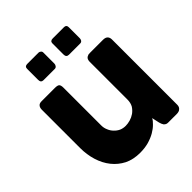

<svg xmlns="http://www.w3.org/2000/svg" viewBox="-232 -1006 1165 1165"><g transform="rotate(-45 351.0 -423.0)"><path d="M649.4 -8.8Q642.6 -2.9 635.7 -2Q628.9 0 622.1 0Q596.7 0 546.9 0Q537.1 0 531.2 -2.9Q524.4 -6.8 519.5 -11.7Q515.6 -17.6 512.7 -24.4Q509.8 -31.2 507.8 -39.1Q503.9 -55.7 497.1 -87.9Q489.3 -72.3 471.7 -55.7Q454.1 -38.1 428.7 -23.4Q403.3 -8.8 369.1 1Q335.9 9.8 296.9 9.8Q239.3 9.8 195.3 -11.7Q151.4 -34.2 121.1 -72.3Q90.8 -110.4 75.2 -161.1Q59.6 -211.9 59.6 -268.6Q59.6 -377.9 59.6 -596.7Q59.6 -615.2 68.4 -625Q76.2 -634.8 94.7 -634.8Q132.8 -634.8 210 -634.8Q231.4 -634.8 239.3 -627.9Q247.1 -620.1 247.1 -599.6Q247.1 -491.2 247.1 -274.4Q247.1 -252.9 255.9 -233.4Q263.7 -213.9 278.3 -199.2Q292 -184.6 310.5 -175.8Q329.1 -168 350.6 -168Q368.2 -168 389.6 -173.8Q410.2 -179.7 428.7 -192.4Q446.3 -205.1 459 -224.6Q470.7 -245.1 470.7 -273.4Q470.7 -380.9 470.7 -597.7Q470.7 -606.4 473.6 -615.2Q476.6 -623 483.4 -627.9Q490.2 -631.8 496.1 -633.8Q502 -634.8 508.8 -634.8Q546.9 -634.8 622.1 -634.8Q643.6 -634.8 653.3 -624Q662.1 -614.3 662.1 -596.7Q662.1 -410.2 662.1 -37.1Q662.1 -27.3 658.2 -19.5Q654.3 -11.7 646.5 -6.8Q647.5 -7.8 649.4 -8.8ZM171.9 -835.9Q171.9 -856.4 193.4 -856.4Q225.6 -856.4 291 -856.4Q297.9 -856.4 304.7 -850.6Q311.5 -845.7 311.5 -835.9Q311.5 -803.7 311.5 -741.2Q311.5 -732.4 305.7 -724.6Q299.8 -716.8 291 -716.8Q258.8 -716.8 193.4 -716.8Q171.9 -716.8 171.9 -741.2Q171.9 -772.5 171.9 -835.9ZM389.6 -835.9Q389.6 -856.4 412.1 -856.4Q444.3 -856.4 508.8 -856.4Q529.3 -856.4 529.3 -835.9Q529.3 -803.7 529.3 -741.2Q529.3 -732.4 524.4 -724.6Q518.6 -716.8 508.8 -716.8Q476.6 -716.8 412.1 -716.8Q389.6 -716.8 389.6 -741.2Q389.6 -772.5 389.6 -835.9Z"/></g></svg>

Font: Cocogoose
Style: Regular
Weight: 400
Designer: Cosimo Lorenzo Pancini
Version: Version 1.000